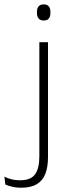

<svg xmlns="http://www.w3.org/2000/svg" viewBox="-84 -679 317 876"><path d="M135 -22.5H95.5V-486.5H135ZM115.5 -585.5Q100 -585.5 92.2 -594.5Q84.5 -603.5 84.5 -620.5V-624.5Q84.5 -641 92.2 -650Q100 -659 115.5 -659Q131 -659 138.5 -650Q146 -641 146 -624.5V-620.5Q146 -603 138.5 -594.2Q131 -585.5 115.5 -585.5ZM12 177.5Q-8.5 177.5 -27.5 173.2Q-46.5 169 -59.5 163L-64 127Q-47.5 135.5 -29.8 139.5Q-12 143.5 7 143.5Q56.5 143.5 76 116.2Q95.5 89 95.5 36V-150.5H135V38Q135 82.5 123 113.8Q111 145 84 161.2Q57 177.5 12 177.5Z"/></svg>

Font: Anek Devanagari ExtraLight
Style: Regular
Weight: 250
Designer: Kailash Malviya (Devanagari) & Yesha Goshar (Latin)
Foundry: Ek Type
Version: Version 1.003